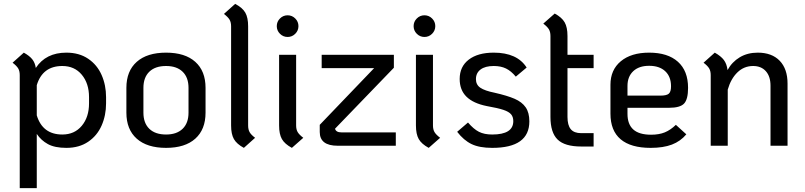

<svg xmlns="http://www.w3.org/2000/svg" viewBox="-20 -753 4159 992"><path d="M528 -251V-219Q528 -157 505 -104.5Q482 -52 435.5 -20.5Q389 11 323 11Q263 11 227.5 -8.5Q192 -28 170 -61V219H82V-365Q82 -386 74 -399.5Q66 -413 45 -429L103 -481Q132 -465 146.5 -447Q161 -429 165 -402Q217 -481 323 -481Q389 -481 435.5 -449.5Q482 -418 505 -365.5Q528 -313 528 -251ZM440 -251Q440 -322 402.5 -367Q365 -412 302 -412Q200 -412 170 -313V-157Q200 -58 302 -58Q365 -58 402.5 -103Q440 -148 440 -219Z M633 -171V-299Q633 -386 686.5 -433.5Q740 -481 838 -481Q936 -481 989 -433.5Q1042 -386 1042 -299V-171Q1042 -84 989 -36.5Q936 11 838 11Q740 11 686.5 -36.5Q633 -84 633 -171ZM954 -171V-299Q954 -353 923.5 -382.5Q893 -412 838 -412Q782 -412 751.5 -382.5Q721 -353 721 -299V-171Q721 -117 751.5 -87.5Q782 -58 838 -58Q893 -58 923.5 -87.5Q954 -117 954 -171Z M1174 -105V-617Q1174 -638 1166 -651.5Q1158 -665 1137 -681L1195 -733Q1233 -713 1247.5 -687.5Q1262 -662 1262 -617V-105Q1262 -84 1269.5 -70.5Q1277 -57 1298 -41L1240 11Q1203 -9 1188.5 -34.5Q1174 -60 1174 -105Z M1410 -618Q1410 -641 1426.5 -657.5Q1443 -674 1466 -674Q1489 -674 1505.5 -657.5Q1522 -641 1522 -618Q1522 -595 1505.5 -578.5Q1489 -562 1466 -562Q1443 -562 1426.5 -578.5Q1410 -595 1410 -618ZM1422 -105V-470H1510V-105Q1510 -84 1518 -70.5Q1526 -57 1547 -41L1488 11Q1451 -9 1436.5 -34.5Q1422 -60 1422 -105Z M2025 -69V0H1725Q1632 0 1632 -71V-108L1913 -401H1642V-470H2015V-403L1711 -88Q1716 -69 1744 -69Z M2117 -618Q2117 -641 2133.5 -657.5Q2150 -674 2173 -674Q2196 -674 2212.5 -657.5Q2229 -641 2229 -618Q2229 -595 2212.5 -578.5Q2196 -562 2173 -562Q2150 -562 2133.5 -578.5Q2117 -595 2117 -618ZM2129 -105V-470H2217V-105Q2217 -84 2225 -70.5Q2233 -57 2254 -41L2195 11Q2158 -9 2143.5 -34.5Q2129 -60 2129 -105Z M2342 -72 2398 -120Q2427 -86 2454.5 -72Q2482 -58 2523 -58Q2632 -58 2632 -127Q2632 -149 2620.5 -162.5Q2609 -176 2580.5 -185.5Q2552 -195 2495 -205Q2425 -219 2390 -253.5Q2355 -288 2355 -345Q2355 -409 2402 -445Q2449 -481 2531 -481Q2652 -481 2701 -404L2645 -357Q2621 -386 2594.5 -399Q2568 -412 2531 -412Q2487 -412 2463 -394Q2439 -376 2439 -344Q2439 -315 2462 -299.5Q2485 -284 2535 -274Q2601 -259 2639 -242.5Q2677 -226 2696 -198.5Q2715 -171 2715 -126Q2715 11 2523 11Q2457 11 2416.5 -8.5Q2376 -28 2342 -72Z M2912 -401V-149Q2912 -106 2929 -85.5Q2946 -65 2983 -65H3047V4H2983Q2898 4 2861 -32Q2824 -68 2824 -149V-567Q2824 -588 2816 -601.5Q2808 -615 2787 -631L2846 -683Q2883 -663 2897.5 -637.5Q2912 -612 2912 -567V-470H3047V-401Z M3472 -108 3526 -59Q3496 -23 3451.5 -6Q3407 11 3342 11Q3239 11 3186.5 -33.5Q3134 -78 3134 -166V-315Q3134 -392 3187.5 -436.5Q3241 -481 3334 -481Q3430 -481 3482.5 -434Q3535 -387 3535 -299Q3535 -240 3514.5 -218Q3494 -196 3436 -196H3222V-165Q3222 -111 3252 -84Q3282 -57 3344 -57Q3385 -57 3414.5 -69Q3444 -81 3472 -108ZM3222 -309V-259H3393Q3424 -259 3435.5 -269Q3447 -279 3447 -307Q3447 -357 3417 -385Q3387 -413 3334 -413Q3281 -413 3251.5 -385Q3222 -357 3222 -309Z M4049 -321V0H3961V-310Q3961 -358 3937 -385Q3913 -412 3871 -412Q3824 -412 3790 -379Q3756 -346 3740 -290V0H3652V-365Q3652 -386 3644 -399.5Q3636 -413 3615 -429L3673 -481Q3705 -463 3720 -443Q3735 -423 3739 -391Q3762 -433 3802 -457Q3842 -481 3895 -481Q3968 -481 4008.5 -439Q4049 -397 4049 -321Z"/></svg>

Font: KoHo Medium
Style: Regular
Weight: 500
Version: Version 1.000; ttfautohint (v1.6)